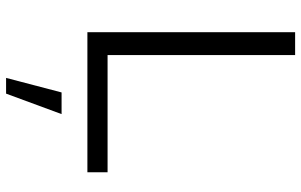

<svg xmlns="http://www.w3.org/2000/svg" viewBox="-204 -536 1014 647"><g transform="rotate(90 303.5 -213.0)"><path d="M89 0V-700H166V-68H561V0ZM243 274 292 87H365L296 274Z"/></g></svg>

Font: Red Hat Text
Style: Regular
Weight: 400
Designer: Pentagram, MCKL
Foundry: MCKL
Version: Version 1.030